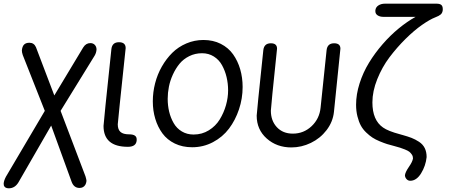

<svg xmlns="http://www.w3.org/2000/svg" viewBox="-42 -791 2466 1046"><path d="M-9.8 171.9 202.1 -187 82 -491.2Q77.1 -505.9 77.1 -516.1Q79.1 -538.1 89.1 -548.1Q99.1 -558.1 118.2 -558.1Q143.1 -558.1 153.8 -534.2L253.9 -271L411.1 -532.2Q425.8 -556.2 450.2 -556.2Q465.3 -556.2 474.6 -546.4Q483.9 -536.6 483.9 -521Q482.4 -502.9 474.1 -488.8L288.1 -187Q310.1 -127.9 356 -8.5Q401.9 110.8 423.8 169.9Q429.2 188 429.2 194.8Q427.7 207.5 422.9 215.8Q412.6 232.9 391.1 232.9Q360.4 232.9 348.1 199.2L236.8 -106.9L58.1 203.1Q38.6 234.9 5.9 234.9Q-15.6 234.9 -21 219.2Q-22 216.3 -22 209Q-21 193.4 -9.8 171.9Z M642.6 -528.8Q599.6 -124 599.6 -113.8Q599.6 -85.4 614.3 -72.3Q628.9 -59.1 661.6 -59.1Q702.6 -59.1 702.6 -32.2V-25.9Q699.7 8.8 654.8 8.8Q522 8.8 522 -105Q522 -119.1 564.9 -523.9Q569.3 -561 606 -561Q642.6 -561 642.6 -528.8Z M1066.4 -573.2Q1119.1 -573.2 1160.6 -552.2Q1202.1 -531.2 1227.8 -495.1Q1253.4 -459 1266.6 -413.6Q1279.8 -368.2 1279.8 -316.9Q1279.8 -254.4 1260 -195.3Q1240.2 -136.2 1205.6 -90.3Q1170.9 -44.4 1118.4 -16.6Q1065.9 11.2 1004.9 11.2Q952.1 11.2 910.4 -9Q868.7 -29.3 843 -64.2Q817.4 -99.1 804 -143.6Q790.5 -188 790.5 -238.8Q790.5 -288.6 803 -337.2Q815.4 -385.7 839.6 -428.2Q863.8 -470.7 896.5 -503.2Q929.2 -535.6 973.4 -554.4Q1017.6 -573.2 1066.4 -573.2ZM1058.6 -501Q1021 -501 989 -485.1Q957 -469.2 936 -443.6Q915 -418 899.9 -385Q884.8 -352.1 878.2 -318.6Q871.6 -285.2 871.6 -252.9Q871.6 -215.8 879.6 -182.4Q887.7 -148.9 904.1 -120.4Q920.4 -91.8 948.5 -75Q976.6 -58.1 1012.7 -58.1Q1058.6 -58.1 1095.7 -81.1Q1132.8 -104 1155 -140.1Q1177.2 -176.3 1189 -217.5Q1200.7 -258.8 1200.7 -298.8Q1200.7 -335.9 1192.4 -370.8Q1184.1 -405.8 1167.7 -435.5Q1151.4 -465.3 1123 -483.2Q1094.7 -501 1058.6 -501Z M1392.6 -518.1Q1397 -555.2 1433.6 -555.2Q1467.3 -555.2 1467.3 -525.9Q1433.6 -203.6 1433.6 -188Q1433.6 -133.3 1466.3 -98.1Q1499 -63 1553.2 -63Q1612.8 -63 1655.8 -103.8Q1698.7 -144.5 1704.6 -205.1L1737.3 -518.1Q1741.7 -555.2 1778.3 -555.2Q1812.5 -555.2 1812.5 -525.9L1777.3 -181.2Q1771.5 -127 1737.1 -82Q1702.6 -37.1 1651.6 -12.5Q1600.6 12.2 1545.4 12.2Q1465.8 12.2 1411.1 -36.4Q1356.4 -85 1356.4 -161.1Q1356.4 -173.8 1392.6 -518.1Z M2192.9 193.8Q2180.7 193.8 2172.4 184.3Q2164.1 174.8 2164.1 163.1Q2166.5 146 2186 117.7Q2205.6 89.4 2208 71.8Q2208 60.5 2201.7 51Q2195.3 41.5 2187.7 35.6Q2180.2 29.8 2163.8 23.2Q2147.5 16.6 2137.7 13.7Q2127.9 10.7 2106.9 4.9Q2083.5 -1 2067.1 -6.1Q2050.8 -11.2 2027.1 -21Q2003.4 -30.8 1987.1 -41.5Q1970.7 -52.2 1952.6 -69.6Q1934.6 -86.9 1923.6 -107.4Q1912.6 -127.9 1905.3 -157Q1897.9 -186 1897.9 -220.2Q1897.9 -276.9 1917 -336.7Q1936 -396.5 1968.3 -449.2Q2000.5 -502 2042.5 -550.3Q2084.5 -598.6 2130.4 -636.2Q2176.3 -673.8 2222.2 -699.2H2046.9Q2027.8 -699.2 2015.4 -707.3Q2002.9 -715.3 2002.9 -730V-733.9Q2004.4 -751.5 2019.3 -761.2Q2034.2 -771 2055.2 -771H2335.9Q2354 -771 2362.1 -764.2Q2370.1 -757.3 2370.1 -742.2V-735.8Q2368.2 -720.2 2358.9 -712.2Q2349.6 -704.1 2330.1 -696.8Q2299.8 -685.1 2257.1 -655.3Q2214.4 -625.5 2167.2 -578.9Q2120.1 -532.2 2079.8 -478.8Q2039.6 -425.3 2013.2 -359.6Q1986.8 -293.9 1986.8 -232.9Q1986.8 -136.2 2044.9 -96.2Q2072.3 -76.7 2136.7 -59.6Q2139.2 -58.6 2144 -57.6L2144.5 -57.1H2145H2145.5H2146L2146.5 -56.6H2147H2147.5H2147.9L2148.4 -56.2H2148.9Q2180.2 -47.4 2200 -39.8Q2219.7 -32.2 2240.7 -18.6Q2261.7 -4.9 2272 15.9Q2282.2 36.6 2282.2 64.9Q2277.3 112.3 2252.2 153.1Q2227.1 193.8 2192.9 193.8Z"/></svg>

Font: BPreplay
Style: Italic
Weight: 400
Italic angle: -6°
Designer: Magenta/George Triantafyllakos
Foundry: Magenta/George Triantafyllakos
Version: Version 1.00